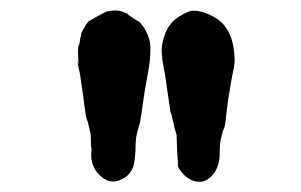

<svg xmlns="http://www.w3.org/2000/svg" viewBox="-20 -594 587 374"><path d="M355 -573Q366 -573 366 -572.5Q366 -572 372.5 -571Q379 -570 395 -562Q436 -541 437 -477Q437 -468 434.5 -457Q432 -446 429 -427.5Q426 -409 424.5 -400Q423 -391 422 -381.5Q421 -372 420.5 -368Q420 -364 419 -355.5Q418 -347 416 -343Q414 -339 413.5 -336Q413 -333 410.5 -324.5Q408 -316 408 -297Q408 -269 394.5 -253.5Q381 -238 365 -240Q349 -242 337.5 -254.5Q326 -267 326.5 -272.5Q327 -278 326 -285.5Q325 -293 324 -331Q319 -347 318.5 -351.5Q318 -356 317 -358.5Q316 -361 315 -366.5Q314 -372 313 -374L312 -375L311 -383Q310 -391 309.5 -393Q309 -395 308 -403.5Q307 -412 305.5 -420.5Q304 -429 303 -438Q302 -447 299 -461.5Q296 -476 295 -492Q294 -508 302 -529Q310 -550 328.5 -561.5Q347 -573 355 -573ZM154 -553Q172 -564 173 -564Q174 -564 175 -565L186 -571Q209 -577 224 -569Q227 -568 229 -567L230 -565Q233 -563 240.5 -558Q248 -553 248 -553Q250 -554 257 -545Q273 -523 273 -500.5Q273 -478 269 -456.5Q265 -435 263.5 -426Q262 -417 260 -404Q258 -391 255.5 -372.5Q253 -354 250 -346Q244 -328 244 -309Q244 -290 241 -275Q238 -260 226 -250Q198 -230 175 -252Q155 -271 158 -299Q159 -302 158 -306Q157 -310 157 -320.5Q157 -331 156.5 -333.5Q156 -336 154.5 -341.5Q153 -347 152 -352.5Q151 -358 149.5 -360.5Q148 -363 146.5 -374Q145 -385 144 -391Q143 -397 142.5 -403.5Q142 -410 141 -414.5Q140 -419 139 -427.5Q138 -436 136.5 -445.5Q135 -455 134 -458Q133 -461 132 -468Q130 -480 132 -472L133 -469Q131 -501 133 -504.5Q135 -508 135.5 -513.5Q136 -519 137 -521.5Q138 -524 138 -527Q138 -530 141.5 -535.5Q145 -541 147 -545L146 -544L153 -553L155 -555Z"/></svg>

Font: Jackwrite
Style: Regular
Weight: 400
Version: Version 1.0d1e1